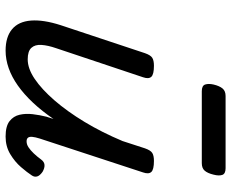

<svg xmlns="http://www.w3.org/2000/svg" viewBox="-90 -721 826 686"><g transform="rotate(90 323.0 -378.0)"><path d="M161 15Q112 15 84.5 -8Q57 -31 53.5 -75.5Q50 -120 70 -182L170 -483Q177 -503 186.5 -509Q196 -515 215 -515Q246 -515 254.5 -505.5Q263 -496 256 -476L152 -165Q142 -136 140.5 -113Q139 -90 151 -77Q163 -64 192 -64Q225 -64 262 -89Q299 -114 338.5 -159.5Q378 -205 415.5 -267Q453 -329 484 -403L510 -483Q517 -503 526.5 -509Q536 -515 555 -515Q586 -515 594.5 -505.5Q603 -496 596 -476L475 -107Q470 -91 469 -80.5Q468 -70 472 -65Q476 -60 485 -60Q496 -60 506.5 -67Q517 -74 528 -85.5Q539 -97 550 -112Q558 -123 569 -124Q580 -125 594 -117Q608 -107 610.5 -97.5Q613 -88 607 -79Q596 -62 577 -40Q558 -18 530.5 -1.5Q503 15 468 15Q431 15 413 1Q395 -13 390 -35Q385 -57 388 -82Q391 -107 397 -131L405 -156Q377 -115 347 -83Q317 -51 286 -29Q255 -7 223.5 4Q192 15 161 15ZM306 -686Q286 -686 282 -698Q278 -710 282 -728Q287 -749 296 -760Q305 -771 323 -771H581Q601 -771 605 -759Q609 -747 604 -728Q599 -707 590 -696.5Q581 -686 563 -686Z"/></g></svg>

Font: Playwrite AU TAS
Style: Regular
Weight: 400
Designer: Veronika Burian, José Scaglione
Foundry: TypeTogether
Version: Version 1.002